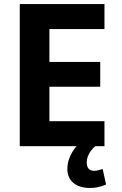

<svg xmlns="http://www.w3.org/2000/svg" viewBox="-20 -725 607 952"><path d="M78 0V-705H498V-581H225V-418H477V-295H225V-124H498V0ZM427 207Q374 207 344 182Q314 157 314 112Q314 70 338.5 29Q363 -12 406 -42L452 0Q440 10 430.5 23Q421 36 415.5 50.5Q410 65 410 80Q410 101 419.5 111.5Q429 122 447 122Q456 122 466.5 119.5Q477 117 489 113L506 190Q484 199 466 203Q448 207 427 207Z"/></svg>

Font: Nunito Sans 7pt Condensed ExtraBold
Style: Regular
Weight: 800
Width: 3
Designer: Vernon Adams
Foundry: Vernon Adams
Version: Version 3.101;gftools[0.9.27]